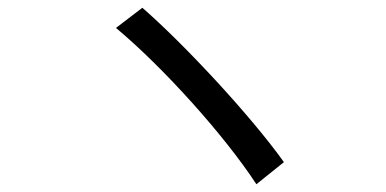

<svg xmlns="http://www.w3.org/2000/svg" viewBox="-20 -575 996 495"><path d="M347 -555 279 -503C400 -402 558 -227 641 -100L712 -157C627 -276 456 -460 347 -555Z"/></svg>

Font: Kinto Sans
Style: Regular
Weight: 400
Designer: Authors: Ryoko NISHIZUKA  (kana & ideographs); Paul D. Hunt (Latin, Greek & Cyrillic); Wenlong ZHANG  (bopomofo); Sandol
Foundry: Adobe Systems Incorporated, ookami Inc.
Version: Version 0.001